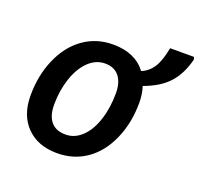

<svg xmlns="http://www.w3.org/2000/svg" viewBox="-113 -747 920 882"><g transform="rotate(20 347.5 -306.5)"><path d="M324.2 -548.8Q431.2 -548.8 484.9 -478Q519.5 -491.7 541 -524.9Q562.5 -558.1 574.2 -622.1H690.9L694.8 -610.8Q675.3 -534.2 633.5 -489Q591.8 -443.8 515.1 -416Q526.9 -381.3 526.9 -337.9Q526.9 -239.3 491.2 -158.4Q455.6 -77.6 393.3 -34.4Q331.1 8.8 250 8.8Q156.2 8.8 101.1 -47.1Q45.9 -103 45.9 -199.2Q45.9 -296.4 80.8 -377.4Q115.7 -458.5 178.7 -503.7Q241.7 -548.8 324.2 -548.8ZM411.1 -342.8Q411.1 -395 387.2 -424.6Q363.3 -454.1 318.8 -454.1Q273.4 -454.1 237.5 -419.2Q201.7 -384.3 181.9 -324.5Q162.1 -264.6 162.1 -196.8Q162.1 -142.6 186.3 -113.8Q210.4 -85 257.8 -85Q301.8 -85 336.9 -118.2Q372.1 -151.4 391.6 -211.2Q411.1 -271 411.1 -342.8Z"/></g></svg>

Font: Open Sans Semibold
Style: Italic
Weight: 600
Italic angle: -12°
Foundry: Ascender Corporation
Version: Version 1.10